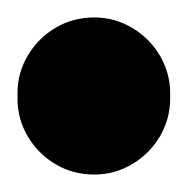

<svg xmlns="http://www.w3.org/2000/svg" viewBox="-20 -195 215 220"><path d="M0 -87.7H175V-82.7H0ZM87.7 -175Q63.7 -175 43.7 -163.2Q23.7 -151.3 11.8 -131.3Q0 -111.3 0 -87.7Q0 -63.7 11.8 -43.7Q23.7 -23.7 43.7 -11.8Q63.7 0 87.7 0Q111.3 0 131.3 -11.8Q151.3 -23.7 163.2 -43.7Q175 -63.7 175 -87.7Q175 -111.3 163.2 -131.3Q151.3 -151.3 131.3 -163.2Q111.3 -175 87.7 -175ZM87.7 -170Q63.7 -170 43.7 -158.2Q23.7 -146.3 11.8 -126.3Q0 -106.3 0 -82.7Q0 -58.7 11.8 -38.7Q23.7 -18.7 43.7 -6.8Q63.7 5 87.7 5Q111.3 5 131.3 -6.8Q151.3 -18.7 163.2 -38.7Q175 -58.7 175 -82.7Q175 -106.3 163.2 -126.3Q151.3 -146.3 131.3 -158.2Q111.3 -170 87.7 -170Z"/></svg>

Font: Wavefont Thin
Style: Regular
Weight: 100
Monospace: yes
Version: Version 3.005;gftools[0.9.33]